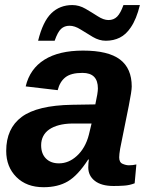

<svg xmlns="http://www.w3.org/2000/svg" viewBox="-20 -741 596 770"><path d="M435.5 4.9Q386.7 4.9 360.4 -15.6Q334 -36.1 334 -69.8Q334 -79.1 334.7 -86.9Q335.4 -94.7 336.4 -101.1H333.5Q292.5 -37.6 252.4 -13.9Q212.4 9.8 154.8 9.8Q86.4 9.8 45.7 -31Q4.9 -71.8 4.9 -135.7Q4.9 -226.1 67.1 -272.2Q129.4 -318.4 269 -320.8L362.3 -322.3Q372.6 -368.7 372.6 -386.2Q372.6 -417.5 357.2 -433.1Q341.8 -448.7 310.5 -448.7Q264.6 -448.7 242.2 -430.9Q219.7 -413.1 211.4 -379.4L83 -394.5Q99.6 -464.8 158 -501.5Q216.3 -538.1 313 -538.1Q414.1 -538.1 461.2 -502.4Q508.3 -466.8 508.3 -394Q508.3 -376 496.6 -317.4L461.9 -145Q458 -121.6 458 -109.9Q458 -89.8 471.7 -84Q485.4 -78.1 496.6 -78.1Q512.7 -78.1 526.9 -81.5L520 -5.9Q499.5 2 478.5 3.4Q457.5 4.9 435.5 4.9ZM145 -158.7Q145 -124.5 164.3 -105.2Q183.6 -85.9 216.3 -85.9Q255.4 -85.9 287.6 -115.2Q304.7 -130.4 317.1 -152.1Q329.6 -173.8 336.4 -200.7L347.2 -245.6H268.1Q239.3 -245.1 216.3 -239Q193.4 -232.9 177.2 -221.7Q161.6 -210.9 153.3 -194.8Q145 -178.7 145 -158.7ZM404.3 -577.6Q377.9 -577.6 352.3 -592.8Q326.7 -607.9 303.2 -622.8Q279.8 -637.7 258.8 -637.7Q238.3 -637.7 224.9 -625.2Q211.4 -612.8 199.2 -577.6H132.8Q151.9 -654.8 185.8 -687.7Q219.7 -720.7 270 -720.7Q297.4 -720.7 323 -705.8Q348.6 -690.9 372.1 -675.8Q395.5 -660.6 415 -660.6Q436 -660.6 449.7 -674.3Q463.4 -688 475.1 -720.7H541Q527.3 -664.1 504.4 -630.9Q485.4 -602.5 460.4 -590.1Q435.5 -577.6 404.3 -577.6Z"/></svg>

Font: Arimo
Style: Italic
Weight: 400
Italic angle: -12°
Designer: Steve Matteson
Foundry: Monotype Imaging Inc.
Version: Version 1.33